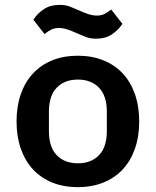

<svg xmlns="http://www.w3.org/2000/svg" viewBox="-20 -757 640 789"><path d="M300 12Q241 12 194.5 -7Q148 -26 115.5 -61Q83 -96 65.5 -146Q48 -196 48 -258Q48 -320 65.5 -370Q83 -420 115.5 -455Q148 -490 194.5 -509Q241 -528 300 -528Q358 -528 405 -509Q452 -490 484.5 -455Q517 -420 534.5 -370Q552 -320 552 -258Q552 -196 534.5 -146Q517 -96 484.5 -61Q452 -26 405 -7Q358 12 300 12ZM300 -86Q355 -86 387 -119.5Q419 -153 419 -218V-298Q419 -363 387 -396.5Q355 -430 300 -430Q245 -430 213 -396.5Q181 -363 181 -298V-218Q181 -153 213 -119.5Q245 -86 300 -86ZM375 -598Q351 -598 333 -605Q315 -612 297 -620Q275 -630 257 -636Q239 -642 222 -642Q205 -642 192 -636Q179 -630 163 -617L117 -676Q134 -702 160.5 -719.5Q187 -737 225 -737Q249 -737 267 -730Q285 -723 303 -715Q325 -705 343 -699Q361 -693 378 -693Q395 -693 408 -699Q421 -705 437 -718L483 -659Q466 -633 439.5 -615.5Q413 -598 375 -598Z"/></svg>

Font: IBM Plex Mono SemiBold
Style: Regular
Weight: 600
Monospace: yes
Designer: Mike Abbink, Paul van der Laan, Pieter van Rosmalen
Foundry: Bold Monday
Version: Version 2.3